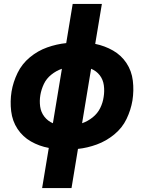

<svg xmlns="http://www.w3.org/2000/svg" viewBox="-20 -755 760 980"><path d="M195 205H345L378 5Q426 0 474 -17.5Q522 -35 563 -68.5Q604 -102 626 -148Q648 -194 656 -242Q664 -293 658 -343Q652 -393 625.5 -433Q599 -473 557 -497Q515 -521 466 -531L500 -735H351L318 -535Q269 -530 221 -513Q173 -496 132.5 -462.5Q92 -429 69.5 -382.5Q47 -336 39 -288Q31 -238 37 -187.5Q43 -137 69.5 -97Q96 -57 138 -33Q180 -9 229 0ZM399 -126 445 -404Q472 -393 489 -371Q506 -349 510 -319.5Q514 -290 509 -260Q505 -231 491.5 -203.5Q478 -176 453 -156Q428 -136 399 -126ZM250 -126Q224 -137 206.5 -159.5Q189 -182 185 -211Q181 -240 186 -270Q191 -299 204 -326.5Q217 -354 242 -374Q267 -394 296 -404Z"/></svg>

Font: Iosevka Sparkle Heavy
Style: Italic
Weight: 900
Italic angle: -9°
Designer: Belleve Invis
Foundry: Belleve Invis
Version: Version 4.5.0; ttfautohint (v1.8.3)